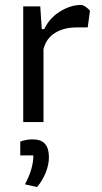

<svg xmlns="http://www.w3.org/2000/svg" viewBox="-20 -494 414 777"><path d="M74 -468H143L149 -376H159Q180 -421 223 -447.5Q266 -474 308 -474Q316 -474 328 -465.5Q340 -457 344 -450L335 -383H289Q239 -383 203 -361Q167 -339 156 -295V0H74ZM81 252Q115 189 115 135H62V79Q86 70 112 70Q146 70 162 88Q178 106 178 142Q178 172 165 204.5Q152 237 130 263Z"/></svg>

Font: Athiti Medium
Style: Regular
Weight: 500
Designer: CadsonDemak Team
Foundry: CadsonDemak
Version: Version 1.033